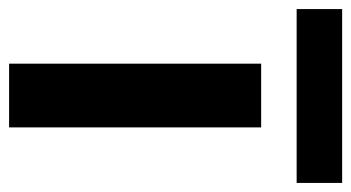

<svg xmlns="http://www.w3.org/2000/svg" viewBox="-240 -577 772 422"><g transform="rotate(90 146.0 -366.0)"><path d="M75 -554C75 -554 75 0 75 0C75 0 215 0 215 0C215 0 215 -554 215 -554C215 -554 75 -554 75 -554ZM-45 -732C-45 -732 -45 -632 -45 -632C-45 -632 337 -632 337 -632C337 -632 337 -732 337 -732C337 -732 -45 -732 -45 -732Z"/></g></svg>

Font: Girnar Poppins
Style: SemiBold
Weight: 500
Designer: Ninad Kale (Devanagari), Jonny Pinhorn (Latin)
Foundry: Indian Type Foundry
Version: ""